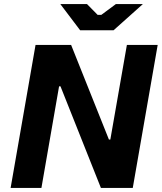

<svg xmlns="http://www.w3.org/2000/svg" viewBox="-20 -920 792 940"><path d="M154 -700H328.2L513.2 -237H520.2L601.2 -700H752L630 0H474L276.2 -497.2H269.2L182.8 0H32ZM275.4 -900H406L458 -847.2H476L547.2 -900H679.4L536 -771.8H372.4Z"/></svg>

Font: Fixel Italic Variable 20240409 Display Thin
Style: Italic
Weight: 100
Italic angle: -10°
Designer: AlfaBravo + MacPaw
Foundry: Kyrylo Tkachov, Marchela Mozhyna, Serhii Makarenko, Maria Weinstein, Zakhar Kryvoshyya
Version: Version 1.211;Glyphs 3.2 (3225)